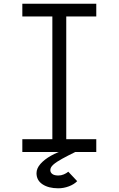

<svg xmlns="http://www.w3.org/2000/svg" viewBox="-20 -820 640 1036"><path d="M262.5 0V-800H337.5V0ZM100.5 0V-69H499.5V0ZM100.5 -731V-800H499.5V-731ZM294.5 196Q242 196 209.5 174.5Q177 153 177 114.5Q177 88.5 198.5 64.2Q220 40 255.2 20.2Q290.5 0.5 329.5 -11L386.5 0Q345.5 20 315 36.8Q284.5 53.5 267.8 68.2Q251 83 251.5 99Q252 111.5 262.8 119.2Q273.5 127 295 127Q310 127 324.2 121Q338.5 115 348.5 106.5L396.5 157.5Q379.5 175 351.5 185.5Q323.5 196 294.5 196Z"/></svg>

Font: Victor Mono Thin
Style: Regular
Weight: 100
Monospace: yes
Designer: Rune Bjørnerås
Version: Version 1.561;gftools[0.9.30]